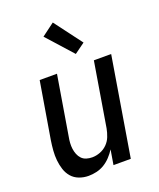

<svg xmlns="http://www.w3.org/2000/svg" viewBox="-143 -853 785 949"><g transform="rotate(-20 250.0 -378.5)"><path d="M158 8Q132 8 108.5 -1Q85 -10 69.5 -28Q54 -46 46.5 -69.5Q39 -93 36.5 -118Q34 -143 36 -169Q38 -195 42 -221L92 -520H183L131 -207Q128 -192 127 -176Q126 -160 128 -145Q130 -130 135.5 -116Q141 -102 151 -91.5Q161 -81 175.5 -76.5Q190 -72 206 -72Q227 -72 248 -80Q269 -88 285 -104Q301 -120 309 -140.5Q317 -161 321 -182L377 -520H468L382 0H291L304 -78Q292 -59 276 -42Q260 -25 241 -13.5Q222 -2 200.5 3Q179 8 158 8ZM304 -580 183 -715 250 -765 359 -620Z"/></g></svg>

Font: Iosevka SS04 Medium
Style: Italic
Weight: 500
Italic angle: -9°
Monospace: yes
Designer: Belleve Invis
Foundry: Belleve Invis
Version: Version 19.0.0; ttfautohint (v1.8.4)